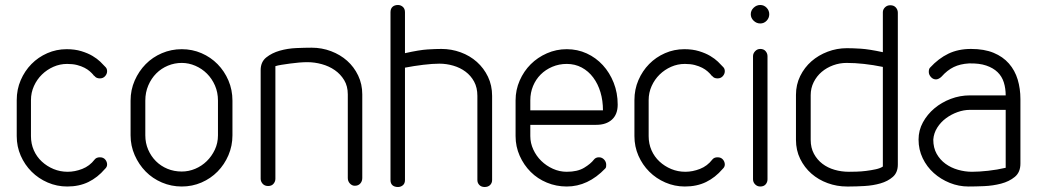

<svg xmlns="http://www.w3.org/2000/svg" viewBox="-20 -747 4154 769"><path d="M359 -108Q366 -117 380 -117Q394 -117 401.5 -108Q409 -99 409 -88Q409 -78 400 -70Q371 -36 334 -18Q297 0 249 0Q208 0 171 -16Q134 -32 106.5 -59.5Q79 -87 63 -123.5Q47 -160 47 -202V-346Q47 -389 63 -426Q79 -463 106 -490.5Q133 -518 169.5 -534Q206 -550 247 -550Q280 -550 306 -542Q332 -534 350.5 -523Q369 -512 381.5 -500Q394 -488 401 -480Q409 -473 409 -462Q409 -451 401 -442Q393 -433 380 -433Q366 -433 359 -442Q358 -443 356 -444.5Q354 -446 353 -447H354Q348 -454 339.5 -461.5Q331 -469 318.5 -475.5Q306 -482 289 -486.5Q272 -491 249 -491Q220 -491 194 -479.5Q168 -468 148 -448.5Q128 -429 116 -402.5Q104 -376 104 -346V-202Q104 -171 115.5 -145Q127 -119 147.5 -100Q168 -81 194.5 -70Q221 -59 251 -59Q280 -59 309.5 -70.5Q339 -82 359 -108Z M503 -344Q503 -387 519.5 -424.5Q536 -462 563.5 -490Q591 -518 628.5 -534Q666 -550 708 -550Q750 -550 787 -534Q824 -518 851.5 -490Q879 -462 895 -424.5Q911 -387 911 -344V-205Q911 -163 895 -125.5Q879 -88 851.5 -60Q824 -32 787 -16Q750 0 708 0Q666 0 628.5 -16Q591 -32 563.5 -60Q536 -88 519.5 -125.5Q503 -163 503 -205ZM562 -205Q562 -174 573.5 -147.5Q585 -121 604.5 -101.5Q624 -82 650.5 -71Q677 -60 708 -60Q736 -60 762 -71Q788 -82 808 -101.5Q828 -121 840.5 -147.5Q853 -174 853 -205V-344Q853 -377 841 -404.5Q829 -432 809 -452Q789 -472 762.5 -483.5Q736 -495 708 -495Q679 -495 652.5 -484Q626 -473 606 -453Q586 -433 574 -405Q562 -377 562 -344Z M1083 -31Q1083 -20 1075.5 -11Q1068 -2 1054 -2Q1040 -2 1032 -11Q1024 -20 1024 -31V-466Q1024 -499 1046.5 -517Q1069 -535 1100.5 -544Q1132 -553 1167 -554.5Q1202 -556 1228 -556Q1269 -556 1306 -542Q1343 -528 1370.5 -503.5Q1398 -479 1414.5 -444.5Q1431 -410 1431 -369V-34Q1431 -21 1423 -12Q1415 -3 1401 -3Q1390 -3 1381.5 -12Q1373 -21 1373 -34V-369Q1373 -402 1358.5 -426Q1344 -450 1321 -466Q1298 -482 1269 -490Q1240 -498 1211 -498Q1196 -498 1178 -496.5Q1160 -495 1142 -492.5Q1124 -490 1108 -487.5Q1092 -485 1083 -482Z M1544 -698Q1544 -712 1552 -719.5Q1560 -727 1574 -727Q1585 -727 1593.5 -719.5Q1602 -712 1602 -698V-534Q1660 -547 1692.5 -549Q1725 -551 1748 -551Q1788 -551 1825 -537.5Q1862 -524 1890 -499Q1918 -474 1934.5 -439.5Q1951 -405 1951 -363V-26Q1951 -14 1943 -6Q1935 2 1921 2Q1908 2 1900 -6Q1892 -14 1892 -26V-363Q1892 -396 1879 -420Q1866 -444 1844.5 -460Q1823 -476 1795.5 -484Q1768 -492 1740 -492Q1713 -492 1675.5 -487.5Q1638 -483 1602 -476V-26Q1602 -12 1593.5 -5Q1585 2 1574 2Q1560 2 1552 -5Q1544 -12 1544 -26Z M2104 -305H2395Q2395 -344 2385 -377.5Q2375 -411 2356 -436.5Q2337 -462 2310 -476.5Q2283 -491 2250 -491Q2219 -491 2192 -479.5Q2165 -468 2145.5 -448.5Q2126 -429 2115 -402.5Q2104 -376 2104 -345ZM2359 -108Q2366 -117 2379 -117Q2391 -117 2399.5 -108Q2408 -99 2408 -87Q2408 -83 2407.5 -79Q2407 -75 2404 -72Q2335 0 2250 0Q2208 0 2170.5 -15.5Q2133 -31 2105.5 -58.5Q2078 -86 2061.5 -123Q2045 -160 2045 -202V-345Q2045 -387 2061.5 -424.5Q2078 -462 2105.5 -489.5Q2133 -517 2170.5 -533.5Q2208 -550 2250 -550Q2293 -550 2330 -533Q2367 -516 2394.5 -486Q2422 -456 2438 -415.5Q2454 -375 2454 -328Q2454 -289 2431 -268Q2408 -247 2368 -247H2104V-202Q2104 -174 2116 -148Q2128 -122 2148 -102.5Q2168 -83 2194.5 -71Q2221 -59 2250 -59Q2293 -59 2319.5 -75Q2346 -91 2359 -108Z M2833 -108Q2840 -117 2854 -117Q2868 -117 2875.5 -108Q2883 -99 2883 -88Q2883 -78 2874 -70Q2845 -36 2808 -18Q2771 0 2723 0Q2682 0 2645 -16Q2608 -32 2580.5 -59.5Q2553 -87 2537 -123.5Q2521 -160 2521 -202V-346Q2521 -389 2537 -426Q2553 -463 2580 -490.5Q2607 -518 2643.5 -534Q2680 -550 2721 -550Q2754 -550 2780 -542Q2806 -534 2824.5 -523Q2843 -512 2855.5 -500Q2868 -488 2875 -480Q2883 -473 2883 -462Q2883 -451 2875 -442Q2867 -433 2854 -433Q2840 -433 2833 -442Q2832 -443 2830 -444.5Q2828 -446 2827 -447H2828Q2822 -454 2813.5 -461.5Q2805 -469 2792.5 -475.5Q2780 -482 2763 -486.5Q2746 -491 2723 -491Q2694 -491 2668 -479.5Q2642 -468 2622 -448.5Q2602 -429 2590 -402.5Q2578 -376 2578 -346V-202Q2578 -171 2589.5 -145Q2601 -119 2621.5 -100Q2642 -81 2668.5 -70Q2695 -59 2725 -59Q2754 -59 2783.5 -70.5Q2813 -82 2833 -108Z M2996 -522Q2996 -533 3004.5 -542Q3013 -551 3025 -551Q3039 -551 3046.5 -542Q3054 -533 3054 -522V-29Q3054 -17 3046.5 -8.5Q3039 0 3025 0Q3013 0 3004.5 -8.5Q2996 -17 2996 -29ZM2998.5 -664Q2987 -675 2987 -690Q2987 -705 2998.5 -716Q3010 -727 3025 -727Q3040 -727 3050.5 -716Q3061 -705 3061 -690Q3061 -675 3050.5 -664Q3040 -653 3025 -653Q3010 -653 2998.5 -664Z M3227 -187Q3227 -155 3240 -131Q3253 -107 3274 -91Q3295 -75 3322.5 -67Q3350 -59 3380 -59Q3391 -59 3410 -59.5Q3429 -60 3449 -62.5Q3469 -65 3487.5 -69Q3506 -73 3516 -80V-479Q3477 -487 3440.5 -491Q3404 -495 3371 -495Q3343 -495 3317 -485.5Q3291 -476 3271 -459Q3251 -442 3239 -418Q3227 -394 3227 -366ZM3168 -367Q3168 -408 3185 -442.5Q3202 -477 3230 -501.5Q3258 -526 3295 -540Q3332 -554 3372 -554Q3395 -554 3427.5 -552Q3460 -550 3516 -538V-698Q3516 -709 3524.5 -717.5Q3533 -726 3546 -726Q3560 -726 3568 -717Q3576 -708 3576 -696V-88Q3576 -56 3556 -38.5Q3536 -21 3506.5 -12.5Q3477 -4 3443 -2Q3409 0 3381 0H3372Q3332 0 3295 -13.5Q3258 -27 3230 -51.5Q3202 -76 3185 -110.5Q3168 -145 3168 -187Z M4008 -365Q4008 -393 4000.5 -417Q3993 -441 3975.5 -458Q3958 -475 3930 -484.5Q3902 -494 3861 -493Q3826 -491 3800 -478.5Q3774 -466 3751 -440Q3746 -435 3740 -432Q3734 -429 3729 -429Q3717 -429 3708.5 -438.5Q3700 -448 3700 -459Q3700 -471 3705 -476Q3739 -513 3778.5 -532Q3818 -551 3869 -551Q3922 -551 3959.5 -535.5Q3997 -520 4021 -492.5Q4045 -465 4056 -428.5Q4067 -392 4067 -350V-92Q4067 -57 4044.5 -38.5Q4022 -20 3989.5 -11.5Q3957 -3 3921.5 -1.5Q3886 0 3859 0Q3820 0 3784 -14.5Q3748 -29 3720 -54Q3692 -79 3675.5 -113.5Q3659 -148 3659 -188Q3659 -225 3676.5 -257Q3694 -289 3722.5 -313Q3751 -337 3788 -351Q3825 -365 3865 -365ZM4008 -307H3865Q3840 -307 3815 -298Q3790 -289 3769 -273.5Q3748 -258 3734 -236Q3720 -214 3718 -188Q3718 -155 3731.5 -131Q3745 -107 3767 -91Q3789 -75 3817 -67Q3845 -59 3873 -59Q3901 -59 3937.5 -63Q3974 -67 4008 -75Z"/></svg>

Font: VDS
Style: Thin
Weight: 100
Width: 0
Designer: artmaker
Foundry: artmaker
Version: Version 1.000 2012 initial release